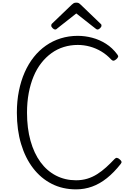

<svg xmlns="http://www.w3.org/2000/svg" viewBox="-20 -1418 989 1457"><path d="M557 19Q455 19 372.5 -23Q290 -65 231 -142Q172 -219 140 -325.5Q108 -432 108 -563Q108 -651 123.5 -728Q139 -805 167.5 -869.5Q196 -934 236.5 -985Q277 -1036 328.5 -1072Q380 -1108 441 -1127Q502 -1146 570 -1146Q625 -1146 680 -1131.5Q735 -1117 784 -1086Q833 -1055 870 -1005Q879 -994 876 -986Q873 -978 863 -969Q851 -958 842 -957.5Q833 -957 824 -966Q790 -1003 749 -1027.5Q708 -1052 662.5 -1064.5Q617 -1077 570 -1077Q515 -1077 464.5 -1061.5Q414 -1046 371 -1015Q328 -984 293.5 -940Q259 -896 235 -838.5Q211 -781 198 -712Q185 -643 185 -563Q185 -445 211.5 -350Q238 -255 287 -188Q336 -121 405 -85.5Q474 -50 557 -50Q603 -50 642.5 -62Q682 -74 717.5 -96.5Q753 -119 785.5 -148.5Q818 -178 849 -211Q858 -221 867.5 -220Q877 -219 888 -209Q900 -199 902 -191.5Q904 -184 896 -174Q845 -109 791 -66Q737 -23 679 -2Q621 19 557 19ZM398 -1194Q390 -1194 379.5 -1204Q369 -1214 369 -1223Q369 -1226 369.5 -1229.5Q370 -1233 374 -1238L524 -1382Q531 -1388 538 -1393Q545 -1398 559 -1398Q573 -1398 580 -1393Q587 -1388 593 -1382L744 -1237Q749 -1233 749.5 -1229.5Q750 -1226 750 -1223Q750 -1214 739.5 -1204Q729 -1194 721 -1194Q715 -1194 711 -1197Q707 -1200 700 -1205L559 -1316L418 -1205Q413 -1200 408.5 -1197Q404 -1194 398 -1194Z"/></svg>

Font: Playwrite BR Light
Style: Regular
Weight: 300
Version: Version 1.003